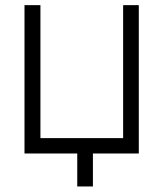

<svg xmlns="http://www.w3.org/2000/svg" viewBox="-20 -582 619 728"><path d="M446.9 -562.5V-58.3H133.3V-562.5H72.9V0H272.9V125H332.3V0H506.3V-562.5Z"/></svg>

Font: Manrope3 Light
Style: Regular
Weight: 300
Designer: Mikhail Sharanda
Foundry: Mikhail Sharanda
Version: Version 3.000;PS 003.000;hotconv 1.0.88;makeotf.lib2.5.64775